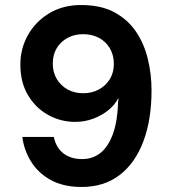

<svg xmlns="http://www.w3.org/2000/svg" viewBox="-20 -732 675 764"><path d="M305 12Q232 12 181.5 -16Q131 -44 103 -90Q75 -136 69 -187H194Q203 -145 232 -122Q261 -99 307 -99Q350 -99 381 -124.5Q412 -150 430 -201Q448 -252 450 -327Q451 -331 451 -334.5Q451 -338 451 -342Q437 -314 410.5 -293Q384 -272 350.5 -259.5Q317 -247 279 -247Q221 -247 171 -275Q121 -303 91 -354Q61 -405 61 -475Q61 -539 91.5 -593Q122 -647 176.5 -679.5Q231 -712 302 -712Q382 -712 435.5 -683Q489 -654 521.5 -605.5Q554 -557 568.5 -496.5Q583 -436 583 -373Q583 -256 550.5 -169.5Q518 -83 456 -35.5Q394 12 305 12ZM311 -361Q346 -361 373.5 -376Q401 -391 417 -417Q433 -443 433 -478Q433 -513 417 -540Q401 -567 373.5 -581.5Q346 -596 310 -596Q276 -596 248.5 -581Q221 -566 205.5 -540Q190 -514 190 -479Q190 -444 206 -417.5Q222 -391 249 -376Q276 -361 311 -361Z"/></svg>

Font: DM Sans 12pt
Style: Bold
Weight: 700
Version: Version 4.004;gftools[0.9.30]